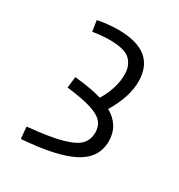

<svg xmlns="http://www.w3.org/2000/svg" viewBox="-142 -666 722 773"><g transform="rotate(30 219.0 -279.5)"><path d="M377 -160.2Q377 -82 301.3 -42.5Q225.6 -2.9 65.4 8.8L60.5 -45.9Q164.1 -55.7 218.8 -71.3Q273.4 -86.9 293 -108.9Q312.5 -130.9 312.5 -163.1Q312.5 -192.4 295.9 -211.4Q279.3 -230.5 238.8 -243.2Q198.2 -255.9 125 -264.6L130.9 -316.4Q210 -308.6 257.8 -293.9Q297.9 -360.4 297.9 -424.8Q297.9 -464.8 272.9 -490.2Q248 -515.6 174.8 -515.6Q143.6 -515.6 98.6 -508.8L90.8 -558.6Q108.4 -562.5 135.3 -565.4Q162.1 -568.4 185.5 -568.4Q360.4 -568.4 360.4 -427.7Q360.4 -355.5 309.6 -271.5Q377 -233.4 377 -160.2Z"/></g></svg>

Font: Sudo Light
Style: Regular
Weight: 300
Monospace: yes
Designer: Jens Kutilek
Foundry: Jens Kutilek
Version: Version 0.040